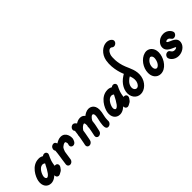

<svg xmlns="http://www.w3.org/2000/svg" viewBox="64 -1431 2179 2179"><g transform="rotate(-45 1153.0 -341.5)"><path d="M8.7 -121.4C-3.8 -50.9 32.4 1.2 94.3 1.2C142.9 1.2 178.3 -36.4 182.6 -40C183.5 -2.2 208.8 0.9 216.3 0.9C222.6 0.9 232.2 -1.8 238.3 -5.5L264.5 -20C269.5 -22.7 276.1 -29.1 279.6 -33.6L295.1 -54.5C298.8 -60 303.2 -69.1 304.1 -74.5C308 -96.4 293.7 -113.6 271.9 -113.6C269.2 -113.6 264.5 -112.7 261.6 -111.8C262.5 -121.8 264.1 -130.9 265.8 -140.9C277.6 -207.5 304.3 -240.7 307.1 -256.4C310.9 -278.2 295.8 -295.5 274 -295.5C264.9 -295.5 252.3 -290.9 244.8 -284.5C219.6 -298.3 202.4 -299 197.4 -299.5C194.4 -299.5 191.3 -299.1 188.3 -299.1C77 -299.1 18.6 -177.9 8.7 -121.4ZM86.5 -119.1C92.8 -154.5 124.6 -217.3 169 -220.9H179C187.9 -220 197.1 -215.5 204.2 -209.1C155.5 -111.1 128.3 -77.3 103.7 -77.3C91.1 -80.6 82.7 -97.4 86.5 -119.1Z M372.4 -105.5 362.6 -34.5 362.4 -33.6C359.8 -13.6 375 3.6 395 3.6C416.8 3.6 437.1 -13.6 441 -35.5L441.6 -39.1C445 -58.2 447.9 -80 450.8 -101.8C453.2 -115.5 454.6 -128.2 457.1 -142.7C460.5 -156.4 471.3 -181.8 481.6 -193.6C491.8 -202.3 513.3 -218.5 528.4 -218.5C532.9 -218.5 536.8 -217.1 539.6 -213.6C540 -212.6 547.1 -193.9 546.2 -189.1C545.9 -187.3 545.7 -180.9 542.1 -170.9C541.8 -169.1 540.4 -166.4 540.1 -164.5C536.2 -142.7 551.4 -125.5 573.2 -125.5C609 -125.5 622.4 -167.5 626.2 -189.1C628.7 -203.4 625 -298.2 540.9 -298.2C510.4 -298.2 485.4 -283.8 462.3 -270C460.1 -272.7 456.8 -300.9 427.8 -300.9C405 -300.9 385.5 -282.7 381.8 -261.8L380.7 -255.5C380.3 -238.2 386.5 -231.8 388.6 -228.2C387.1 -204.5 382.6 -173.6 378.9 -147.3C371.5 -105.4 378 -137.3 372.4 -105.5Z M845.6 -173.6C843.8 -169.1 842.3 -165.5 841.5 -160.9L841 -158.2C840.2 -153.6 840.6 -145.5 841.6 -140.9L834.6 -100.9C829.8 -79.1 825.9 -57.3 821.2 -35.5L821 -34.5C817.2 -12.7 831.4 4.5 853.2 4.5C874.1 4.5 894.3 -11.8 898.9 -32.7L913.3 -99.1C915.1 -107.4 916.8 -115.8 918.3 -124.4C920.9 -139.2 923 -154.4 924 -170C930 -183.6 941.1 -200 952.9 -210C964.9 -218.4 966.8 -220.9 974.8 -220.9C983.9 -220.9 999.6 -211.8 991.1 -163.6C986.2 -135.9 980.4 -115.2 976.7 -94.4C966.7 -37.5 968.1 6.4 1004.7 6.4C1026.5 6.4 1047.9 -11.8 1051.8 -33.6C1052.9 -40.1 1051.1 -72.4 1055.7 -98.2C1056.2 -101.2 1056.8 -104.2 1057.5 -107.3C1060.4 -123.6 1065.4 -141.8 1069.2 -163.6C1088 -269.8 1030.6 -300 988.7 -300C958.9 -300 927.5 -282.7 908.3 -266.4C894.2 -285.5 874.8 -295.4 849 -295.4C825.5 -295.4 806 -287.1 790.4 -278.2L781.2 -272.7L778.2 -276.4L766.1 -290C760.8 -296.4 749.8 -300.9 740.7 -300.9H739.8C718.7 -300 698.4 -282.7 694.7 -261.8C692.1 -246.8 698.5 -237.4 704.6 -230L698.3 -179.1C696.9 -176.4 695.4 -172.7 694.9 -170C694.4 -167.3 694.5 -162.7 695 -160C693 -149.1 691.9 -137.3 689.9 -126.4C685.8 -102.7 681.6 -79.1 676.5 -55.5C675.4 -49.1 673.7 -44.5 672.6 -38.2L671.9 -34.5C668.1 -12.7 682.3 4.5 704.1 4.5C725 4.5 745.2 -11.8 749.8 -32.7C750.9 -39.1 753 -45.5 754.1 -51.8C759.5 -77.3 764 -102.7 768.3 -127.3C770.5 -140 771.9 -152.7 774.1 -165.5C784.4 -182.7 801.4 -201.8 818.5 -210.9C825 -214.8 830 -216.6 833.7 -216.6C845.3 -216.6 845.8 -199.7 845.6 -173.6Z M1114.1 -121.4C1101.7 -50.9 1137.8 1.2 1199.7 1.2C1248.4 1.2 1283.8 -36.4 1288 -40C1288.9 -2.2 1314.2 0.9 1321.7 0.9C1328.1 0.9 1337.7 -1.8 1343.8 -5.5L1370 -20C1375 -22.7 1381.6 -29.1 1385.1 -33.6L1400.6 -54.5C1404.3 -60 1408.6 -69.1 1409.6 -74.5C1413.4 -96.4 1399.2 -113.6 1377.4 -113.6C1374.6 -113.6 1369.9 -112.7 1367.1 -111.8C1367.9 -121.8 1369.5 -130.9 1371.3 -140.9C1383 -207.5 1409.8 -240.7 1412.5 -256.4C1416.4 -278.2 1401.3 -295.5 1379.4 -295.5C1370.3 -295.5 1357.7 -290.9 1350.2 -284.5C1325.1 -298.3 1307.9 -299 1302.9 -299.5C1299.8 -299.5 1296.7 -299.1 1293.7 -299.1C1182.5 -299.1 1124.1 -177.9 1114.1 -121.4ZM1192 -119.1C1198.2 -154.5 1230.1 -217.3 1274.5 -220.9H1284.5C1293.4 -220 1302.6 -215.5 1309.7 -209.1C1260.9 -111.1 1233.8 -77.3 1209.1 -77.3C1196.5 -80.6 1188.1 -97.4 1192 -119.1Z M1520.3 -545.5C1497.7 -417.3 1554.4 -295.5 1554.4 -295.5L1536.1 -284.5C1452.4 -231.5 1432.8 -162.9 1428.3 -137.3C1414.9 -61 1460.6 3.6 1529.8 3.6C1595.8 3.6 1659.5 -56.2 1673.6 -136.4C1688.4 -220.5 1646.6 -289.3 1626.8 -340C1584.3 -442.6 1595.7 -530 1598.2 -543.6C1601.2 -560.8 1618.9 -610.9 1654.6 -610.9C1671.9 -610.9 1673.7 -593.6 1696.1 -593.6C1717.9 -593.6 1739.1 -610.9 1743 -632.7C1747.4 -657.9 1717.8 -687.4 1671.1 -689.1H1666.5C1605.5 -689.1 1535.5 -631.5 1520.3 -545.5ZM1543.8 -75.5C1521.5 -75.5 1500.5 -98.4 1507.4 -137.3C1515.7 -184.4 1564.2 -218.9 1582.4 -227.3C1590.9 -204 1601.9 -173.3 1595.6 -137.3C1589.7 -103.8 1567.2 -75.5 1543.8 -75.5Z M1851.6 2.9C1935 2.9 1992 -86.4 2004.2 -155.3C2004.5 -157.2 2004.8 -159 2005.1 -160.9C2019.1 -240.7 1974.8 -295.5 1919.3 -298.2C1840.7 -298.2 1772.7 -219.7 1758.6 -140.1C1742.4 -48.1 1793.9 2.9 1851.6 2.9ZM1899.8 -219.2C1906.7 -219.2 1935.2 -208.2 1926.7 -160C1914.6 -91.2 1875.4 -75.5 1866.4 -75.5C1853.3 -75.5 1827.9 -89.6 1837 -141.4C1846.1 -193 1890 -219.2 1899.8 -219.2Z M2153.9 -212.7C2154.6 -216.9 2166.8 -222.7 2175.7 -222.7C2216.4 -222.7 2209.8 -180.9 2244.7 -180.9C2266.5 -180.9 2287.7 -198.2 2291.6 -220C2295.8 -244.1 2258.7 -301 2192 -301C2126 -301 2081.7 -253.3 2074.9 -214.4C2058.4 -121 2181.1 -107.5 2186.8 -90L2186.7 -89.1C2186.2 -86.6 2173.6 -76.8 2154.2 -76.8C2105.3 -76.8 2116.4 -121.8 2079.7 -121.8C2057.9 -121.8 2037.6 -104.5 2033.7 -82.7C2028.2 -51.6 2072.2 2.4 2140.1 2.4C2196.7 2.4 2255.6 -34.4 2265.3 -89.6C2281.7 -182.5 2148.4 -181.6 2153.9 -212.7Z"/></g></svg>

Font: TudorRose
Style: Oblique
Weight: 500
Italic angle: 10°
Version: Version 001.000